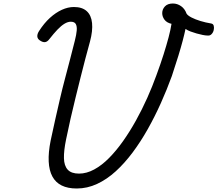

<svg xmlns="http://www.w3.org/2000/svg" viewBox="-20 -1057 1242 1096"><path d="M418 19Q316 19 279 -49.5Q242 -118 269 -254Q282 -316 295.5 -375.5Q309 -435 322.5 -493.5Q336 -552 351 -608Q366 -664 380 -718.5Q394 -773 407 -824Q416 -859 418 -883Q420 -907 412.5 -920Q405 -933 384 -933Q367 -933 348 -921.5Q329 -910 308 -888Q287 -866 262 -834Q250 -818 237 -816.5Q224 -815 208 -826Q194 -835 193 -849Q192 -863 203 -880Q232 -925 265 -955Q298 -985 333 -1001Q368 -1017 402 -1017Q449 -1017 475 -993.5Q501 -970 505.5 -925.5Q510 -881 494 -821Q481 -774 467 -721Q453 -668 439 -611.5Q425 -555 410.5 -496.5Q396 -438 382.5 -378.5Q369 -319 357 -260Q344 -197 345 -154Q346 -111 366.5 -88.5Q387 -66 431 -66Q474 -66 517.5 -89.5Q561 -113 602.5 -155Q644 -197 682.5 -251.5Q721 -306 756 -369Q791 -432 820.5 -498Q850 -564 873 -628Q897 -693 914 -747Q931 -801 942.5 -844.5Q954 -888 959 -921Q932 -927 919 -944.5Q906 -962 906 -982Q906 -1004 921.5 -1020.5Q937 -1037 967 -1037Q992 -1037 1013.5 -1022Q1035 -1007 1045 -979Q1052 -968 1073.5 -957Q1095 -946 1124.5 -937Q1154 -928 1185 -923Q1197 -921 1200 -910Q1203 -899 1200 -885.5Q1197 -872 1188 -862.5Q1179 -853 1167 -854Q1154 -854 1137 -857.5Q1120 -861 1102 -866Q1084 -871 1067 -877.5Q1050 -884 1039 -892Q1033 -863 1023 -825Q1013 -787 998 -738Q983 -689 961 -623Q933 -546 898.5 -469Q864 -392 823.5 -320Q783 -248 737 -186.5Q691 -125 640.5 -79Q590 -33 534 -7Q478 19 418 19Z"/></svg>

Font: Playwrite MX
Style: Regular
Weight: 400
Designer: Veronika Burian, José Scaglione
Foundry: TypeTogether
Version: Version 1.002